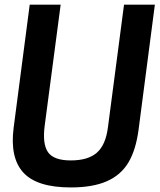

<svg xmlns="http://www.w3.org/2000/svg" viewBox="-20 -800 695 833"><path d="M287.1 13.2Q140.6 13.2 81.5 -51Q22.5 -115.2 39.1 -245.1L108.9 -779.8H243.2L173.8 -253.9Q163.6 -174.8 188.5 -139.4Q213.4 -104 287.1 -104Q362.3 -104 400.4 -137.7Q438.5 -171.4 448.2 -247.1L518.1 -779.8H651.9L581.1 -236.8Q569.3 -148.4 536.6 -94.2Q503.9 -40 442.9 -13.4Q381.8 13.2 287.1 13.2Z"/></svg>

Font: Cooper Hewitt
Style: Semibold Italic
Weight: 710
Designer: Village Type and Design LLC
Foundry: Cooper Hewitt Smithsonian Design Museum
Version: 1.000